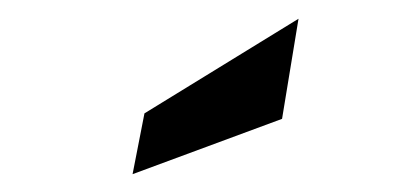

<svg xmlns="http://www.w3.org/2000/svg" viewBox="-20 -766 435 210"><path d="M125 -575.5 138 -642 306.5 -745.5 288.5 -636Z"/></svg>

Font: Cabin Condensed
Style: Italic
Weight: 400
Width: 3
Italic angle: -10°
Designer: Pablo Impallari
Foundry: Pablo Impallari. http://www.impallari.com Igino Marini. http://www.ikern.com
Version: Version 3.001; ttfautohint (v1.8.3)